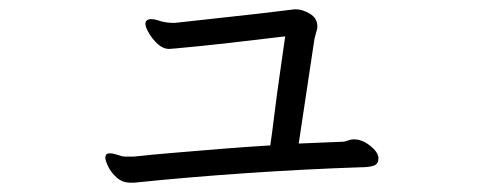

<svg xmlns="http://www.w3.org/2000/svg" viewBox="-20 -403 1040 412"><path d="M792 -63Q792 -51 782 -47.5Q772 -44 752 -44Q634 -40 509 -31.5Q384 -23 268 -11H260Q243 -11 231 -21.5Q219 -32 212.5 -45Q206 -58 206 -65Q206 -67 207.5 -70.5Q209 -74 216 -74Q222 -74 229.5 -71.5Q237 -69 241 -68Q245 -67 248 -67Q251 -67 254 -67H267Q303 -71 351.5 -75Q400 -79 454 -83.5Q508 -88 560 -91Q564 -118 569 -159Q574 -200 580.5 -244.5Q587 -289 592 -325Q534 -318 473 -311Q412 -304 356 -299Q352 -299 349 -298.5Q346 -298 343 -298Q330 -298 318.5 -308.5Q307 -319 299.5 -332Q292 -345 292 -352Q292 -357 296 -360Q298 -361 300 -361.5Q302 -362 304 -362Q311 -362 318.5 -359.5Q326 -357 331 -356Q336 -355 340.5 -354.5Q345 -354 349 -354H356Q390 -358 438 -363Q486 -368 533 -373.5Q580 -379 612 -383H615Q629 -383 645 -373.5Q661 -364 661 -346Q661 -340 658 -332Q657 -329 656.5 -326Q656 -323 655 -321L621 -95L718 -99Q723 -100 728 -102Q733 -104 739 -104Q757 -104 774 -90.5Q791 -77 792 -65Z"/></svg>

Font: QiushuiShotai
Style: Regular
Weight: 600
Designer: Fontworks Inc.
Foundry: Fontworks Inc.
Version: Version 1.250